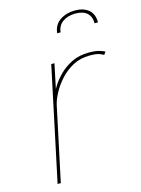

<svg xmlns="http://www.w3.org/2000/svg" viewBox="-113 -803 638 868"><g transform="rotate(-15 206.0 -369.0)"><path d="M46.5 0 159 -531H174L144 -388H135.5Q142 -404 157 -428.8Q172 -453.5 196.8 -478.5Q221.5 -503.5 256.2 -520.5Q291 -537.5 336.5 -537.5Q368 -537.5 386.8 -531.5Q405.5 -525.5 410.5 -522L401 -509Q396 -512.5 381.8 -518Q367.5 -523.5 336 -523.5Q293 -523.5 258.2 -505Q223.5 -486.5 197.8 -458Q172 -429.5 156 -399.2Q140 -369 135 -345.5L61.5 0ZM221 -658.5Q225 -698 255 -717.8Q285 -737.5 324.5 -737.5Q364.5 -737.5 388.2 -717.8Q412 -698 412 -658.5H396Q396 -690.5 377.2 -707Q358.5 -723.5 323 -723.5Q288 -723.5 264.2 -707Q240.5 -690.5 237 -658.5Z"/></g></svg>

Font: Epilogue Thin
Style: Italic
Weight: 250
Italic angle: -12°
Designer: Tyler Finck
Foundry: Etcetera Type Co
Version: Version 2.112